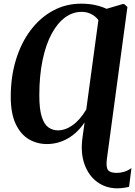

<svg xmlns="http://www.w3.org/2000/svg" viewBox="-20 -773 736 1045"><path d="M618.5 252Q556.5 252 509.2 217.5Q462 183 439.8 120.8Q417.5 58.5 429 -24.5L440.5 -107Q402 -49.5 348.8 -19.2Q295.5 11 235.5 11Q181 11 136.5 -15.5Q92 -42 65.2 -99Q38.5 -156 38.5 -246Q38.5 -356 67 -448.5Q95.5 -541 147.2 -609.2Q199 -677.5 268.8 -715.2Q338.5 -753 421 -753Q462.5 -753 496.5 -745.8Q530.5 -738.5 560 -725L648 -751H656L673.5 -735L562 90Q556 135 567.2 151.5Q578.5 168 615.5 168Q635.5 168 655.5 162Q675.5 156 695.5 142L682.5 243.5Q670.5 247 653 249.5Q635.5 252 618.5 252ZM295 -63.5Q335.5 -63.5 375.2 -91.5Q415 -119.5 449.5 -177L515.5 -663.5Q502 -683 477.8 -695.8Q453.5 -708.5 424 -708.5Q376 -708.5 334.2 -678Q292.5 -647.5 261 -589Q229.5 -530.5 211.8 -446Q194 -361.5 194 -254Q194 -179 207.2 -137.5Q220.5 -96 243.5 -79.8Q266.5 -63.5 295 -63.5Z"/></svg>

Font: Merriweather 72pt
Style: Bold Italic
Weight: 700
Italic angle: -7.8°
Version: Version 2.101